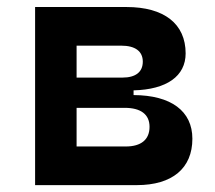

<svg xmlns="http://www.w3.org/2000/svg" viewBox="-20 -538 626 558"><path d="M82 0H377.9C480.5 0 539.1 -48.8 539.1 -134.8C539.1 -215.3 477.1 -261.2 368.2 -261.7V-275.4C464.8 -277.8 519.5 -316.9 519.5 -382.8C519.5 -468.8 457 -517.6 347.7 -517.6H82ZM202.6 -112.3V-224.6H342.3C389.2 -224.6 414.6 -205.6 414.6 -169.4C414.6 -132.3 390.1 -112.3 345.7 -112.3ZM202.6 -312.5V-405.3H332.5C372.6 -405.3 395 -389.2 395 -358.9C395 -328.6 374 -312.5 335.9 -312.5Z"/></svg>

Font: Cascadia Mono SemiBold
Style: Regular
Weight: 600
Monospace: yes
Designer: Aaron Bell
Foundry: Saja Typeworks
Version: Version 2404.023